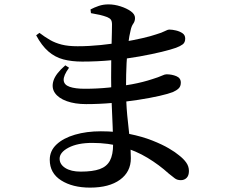

<svg xmlns="http://www.w3.org/2000/svg" viewBox="-20 -808 1040 876"><path d="M391 48Q311 48 259 15Q207 -18 207 -79Q207 -120 238 -149Q269 -178 322 -193.5Q375 -209 440 -209Q511 -209 570 -197Q629 -185 674.5 -167Q720 -149 750.5 -131Q781 -113 796 -100Q817 -84 829.5 -66.5Q842 -49 842 -28Q842 -7 831.5 3.5Q821 14 805 14Q789 14 778 6Q767 -2 750 -16Q706 -56 653 -88Q600 -120 537.5 -138Q475 -156 401 -156Q334 -156 293 -134.5Q252 -113 252 -84Q252 -58 278 -41.5Q304 -25 348 -25Q403 -25 435 -36.5Q467 -48 481.5 -75Q496 -102 496 -149Q496 -182 494 -231Q492 -280 489.5 -337.5Q487 -395 487 -453Q487 -489 487.5 -527.5Q488 -566 489 -601Q490 -636 490.5 -661.5Q491 -687 491 -696Q491 -711 486 -718Q481 -725 469 -730Q453 -736 436 -740Q419 -744 395 -748L393 -765Q410 -774 430.5 -781Q451 -788 475 -788Q502 -788 530 -779Q558 -770 577 -756.5Q596 -743 596 -726Q596 -711 588 -700Q580 -689 576 -670Q570 -647 565 -608Q560 -569 557.5 -519.5Q555 -470 555 -411Q555 -339 560.5 -282Q566 -225 571.5 -178Q577 -131 577 -86Q577 -24 527.5 12Q478 48 391 48ZM373 -333Q322 -333 284.5 -346.5Q247 -360 230.5 -384Q214 -408 224 -440Q234 -472 278 -510L295 -499Q269 -463 270.5 -442Q272 -421 297.5 -412Q323 -403 367 -403Q423 -403 477 -408.5Q531 -414 582 -423.5Q633 -433 675 -447Q704 -456 718 -462.5Q732 -469 739 -469Q764 -469 784.5 -460.5Q805 -452 805 -431Q805 -414 795 -404.5Q785 -395 769 -388Q749 -380 707.5 -370.5Q666 -361 611 -352.5Q556 -344 495 -338.5Q434 -333 373 -333ZM355 -527Q307 -527 269 -537Q231 -547 200.5 -573.5Q170 -600 145 -647L160 -658Q185 -639 208.5 -625.5Q232 -612 261.5 -604.5Q291 -597 334 -597Q386 -597 439.5 -602.5Q493 -608 542 -616.5Q591 -625 630 -634Q669 -643 692 -651Q719 -659 732 -666Q745 -673 753 -673Q766 -673 783 -669Q800 -665 812.5 -656.5Q825 -648 825 -632Q825 -614 813.5 -605.5Q802 -597 783 -590Q761 -582 718 -571.5Q675 -561 617 -550.5Q559 -540 492 -533.5Q425 -527 355 -527Z"/></svg>

Font: Noto Serif KR SemiBold
Style: Regular
Weight: 600
Designer: Ryoko NISHIZUKA 西塚涼子 (kana & ideographs); Frank Grießhammer (Latin, Greek & Cyrillic); Wenlong ZHANG 张文龙 (bopomofo); San
Foundry: Adobe
Version: Version 2.003-H1;hotconv 1.1.1;makeotfexe 2.6.0